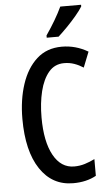

<svg xmlns="http://www.w3.org/2000/svg" viewBox="-62 -980 581 1030"><g transform="rotate(-5 228.5 -465.0)"><path d="M297 -636Q246 -636 214 -598Q182 -560 166.5 -496.5Q151 -433 151 -356Q151 -226 191.5 -152.5Q232 -79 303 -79Q333 -79 360.5 -87.5Q388 -96 414 -109V-19Q362 10 290 10Q177 10 112.5 -87Q48 -184 48 -357Q48 -460 75.5 -543.5Q103 -627 157 -676Q211 -725 292 -725Q367 -725 433 -686L400 -603Q377 -618 351.5 -627Q326 -636 297 -636ZM415 -931Q403 -911 379 -882.5Q355 -854 328 -826.5Q301 -799 280 -780H216V-792Q271 -872 303 -940H415Z"/></g></svg>

Font: Noto Sans Khmer UI ExtraCondensed Medium
Style: Regular
Weight: 500
Width: 2
Designer: Danh Hong and the Monotype Design Team
Foundry: Monotype Imaging Inc.
Version: Version 2.002; ttfautohint (v1.8.4.7-5d5b)